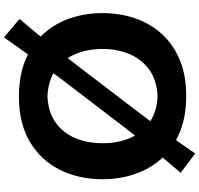

<svg xmlns="http://www.w3.org/2000/svg" viewBox="-38 -851 976 940"><g transform="rotate(90 450.0 -381.0)"><path d="M454.2 14.3Q584.1 14.3 674 -39.1Q764 -92.4 810.7 -184.9Q857.4 -277.5 857.4 -394.8Q857.4 -479.9 831.8 -554.2Q806.3 -628.6 755.5 -684.8Q704.6 -741 628 -772.8Q551.3 -804.7 449.6 -804.7Q349.3 -804.7 273.4 -773.2Q197.6 -741.7 146.6 -685.6Q95.6 -629.5 69.8 -555Q44.1 -480.5 44.1 -394.3Q44.1 -312.8 68.5 -239.2Q92.9 -165.6 143.2 -108.5Q193.6 -51.4 270.9 -18.6Q348.3 14.3 454.2 14.3ZM451.7 -125.3Q372.4 -129.1 320.9 -165.7Q269.4 -202.3 244.6 -262.2Q219.7 -322.2 219.7 -394.8Q219.7 -468.5 245.4 -528.3Q271.1 -588.1 322.7 -624.7Q374.3 -661.2 451.7 -664.5Q526.7 -661.2 577.8 -625.9Q628.9 -590.6 655.1 -531Q681.2 -471.5 681.2 -394.8Q681.2 -341 667.5 -293.4Q653.9 -245.8 625.7 -209Q597.6 -172.1 554.4 -150Q511.1 -127.9 451.7 -125.3ZM163.1 87.5Q214.2 14.9 265.6 -56.6Q317 -128.1 377 -206.1L596.9 -493.8Q657.4 -572.5 711.2 -639.6Q765 -706.8 826.2 -777.4L731.3 -848.8Q679.7 -772.2 628.5 -702.9Q577.3 -633.5 516.4 -553.7L299.2 -269.4Q240 -191.7 187.1 -126.2Q134.2 -60.7 72.6 11.4Z"/></g></svg>

Font: Pinar-VF
Style: Regular
Weight: 300
Designer: Amin Abedi
Version: Version 3.0